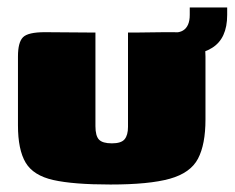

<svg xmlns="http://www.w3.org/2000/svg" viewBox="-20 -486 627 513"><path d="M235 -399V-149Q235 -123 244.5 -113Q254 -103 279 -103Q304 -103 313 -114Q322 -125 322 -147V-399Q323 -399 340 -399Q357 -399 379 -399.5Q401 -400 419.5 -400Q438 -400 442 -400Q473 -400 492 -397.5Q511 -395 520 -382Q529 -369 529 -335V-167Q529 -100 509 -62Q489 -24 434 -8.5Q379 7 275 7Q176 7 122.5 -5Q69 -17 48.5 -51.5Q28 -86 28 -151V-335Q28 -373 41.5 -386.5Q55 -400 100 -400Q134 -400 167.5 -399.5Q201 -399 235 -399ZM424 -333V-399H445Q460 -399 469 -404.5Q478 -410 482.5 -420.5Q487 -431 487 -446V-466H587V-446Q587 -383 546.5 -358Q506 -333 424 -333Z"/></svg>

Font: Genos Thin Black
Style: Regular
Weight: 900
Version: Version 1.010